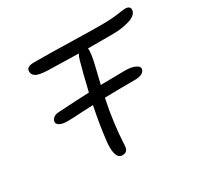

<svg xmlns="http://www.w3.org/2000/svg" viewBox="-132 -791 956 924"><g transform="rotate(-30 345.5 -328.5)"><path d="M300.8 -25.9Q259.8 -25.9 267.1 -115.2Q277.8 -211.4 297.9 -306.2Q269 -305.2 237.1 -303.5Q205.1 -301.8 186 -300.8Q167 -299.8 153.8 -299.8Q124.5 -299.8 109.6 -308.8Q94.7 -317.9 97.2 -330.1Q99.1 -340.3 108.2 -348.9Q117.2 -357.4 134.8 -358.9Q243.7 -365.7 311 -368.2Q333 -461.9 351.1 -525.9Q355.5 -543.5 363.8 -555.2Q266.1 -557.1 196.8 -559.1Q143.6 -560.5 126.5 -572.8Q109.4 -585 112.8 -605Q116.2 -626 155.8 -626Q242.2 -626 352.8 -623Q463.4 -620.1 526.9 -620.1Q581.1 -620.1 618.2 -625.5Q655.3 -630.9 663.1 -630.9Q679.2 -630.9 685.8 -623.8Q692.4 -616.7 689.9 -605Q685.1 -580.1 644.3 -567.1Q603.5 -554.2 550.8 -554.2H413.1Q418.5 -532.7 398.9 -454.1Q390.1 -419.9 378.9 -371.1Q466.8 -373 512.2 -373Q541 -373 559.6 -366.9Q578.1 -360.8 584 -353.5Q589.8 -346.2 588.9 -338.9Q582.5 -310.1 532.2 -310.1Q455.1 -310.1 365.2 -308.1Q350.6 -237.8 343.5 -179.7Q336.4 -121.6 335 -89.6Q333.5 -57.6 332 -51.8Q328.1 -25.9 300.8 -25.9Z"/></g></svg>

Font: Shantell Sans Irregular
Style: Italic
Weight: 300
Italic angle: -11.31°
Designer: Stephen Nixon, Anya Danilova, Shantell Martin
Foundry: Arrow Type
Version: Version 1.006;[9816181b4]